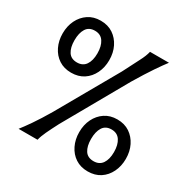

<svg xmlns="http://www.w3.org/2000/svg" viewBox="-178 -950 1104 1124"><g transform="rotate(30 374.0 -387.5)"><path d="M187 -438Q139 -438 104 -461Q69 -484 49.5 -524Q30 -564 30 -613Q30 -663 49.5 -702.5Q69 -742 104 -765.5Q139 -789 187 -789Q236 -789 271 -765.5Q306 -742 325.5 -702.5Q345 -663 345 -613Q345 -564 325.5 -524Q306 -484 271 -461Q236 -438 187 -438ZM655 -775Q634 -748 600 -698Q566 -648 518 -568L277 -142Q252 -94 236 -60Q220 -26 214 0H86Q106 -25 138.5 -72Q171 -119 211 -187L442 -593Q477 -663 498.5 -703.5Q520 -744 527 -775ZM187 -507Q226 -507 245.5 -535.5Q265 -564 265 -613Q265 -662 245.5 -691.5Q226 -721 187 -721Q147 -721 128.5 -691.5Q110 -662 110 -613Q110 -564 128.5 -535.5Q147 -507 187 -507ZM560 14Q512 14 477 -9Q442 -32 422.5 -72Q403 -112 403 -161Q403 -211 422.5 -250.5Q442 -290 477 -313.5Q512 -337 560 -337Q609 -337 644 -313.5Q679 -290 698.5 -250.5Q718 -211 718 -161Q718 -112 698.5 -72Q679 -32 644 -9Q609 14 560 14ZM560 -55Q599 -55 618.5 -83.5Q638 -112 638 -161Q638 -210 618.5 -239.5Q599 -269 560 -269Q520 -269 501.5 -239.5Q483 -210 483 -161Q483 -112 501.5 -83.5Q520 -55 560 -55Z"/></g></svg>

Font: Faculty Glyphic
Style: Regular
Weight: 400
Designer: Koto Studio, Dylan Young
Foundry: Koto Studio
Version: Version 1.004; ttfautohint (v1.8.4.7-5d5b)